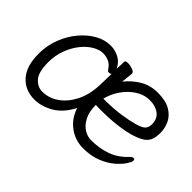

<svg xmlns="http://www.w3.org/2000/svg" viewBox="-75 -759 1049 1049"><g transform="rotate(45 450.0 -234.0)"><path d="M502 -457Q501 -446 499 -429Q497 -412 495 -391Q530 -434 574.5 -460Q619 -486 675 -486Q737 -486 773.5 -464.5Q810 -443 825.5 -409.5Q841 -376 841 -340Q841 -311 834 -290Q827 -269 806.5 -253.5Q786 -238 745 -225Q703 -212 647 -205Q591 -198 521 -198Q512 -198 502.5 -198.5Q493 -199 483 -199Q483 -145 501.5 -110.5Q520 -76 547 -60Q574 -44 600 -44Q664 -44 717.5 -63Q771 -82 811 -125Q818 -133 824 -136.5Q830 -140 834 -140Q844 -140 844 -128Q844 -119 829.5 -96Q815 -73 785 -46.5Q755 -20 709 -1Q663 18 600 18Q540 18 491.5 -17.5Q443 -53 423 -115Q387 -45 333 -13.5Q279 18 225 18Q152 18 108 -31.5Q64 -81 64 -175Q64 -239 85.5 -295Q107 -351 143 -394Q179 -437 222.5 -461.5Q266 -486 311 -486Q346 -486 376.5 -470Q407 -454 424 -419Q425 -439 425.5 -454Q426 -469 426 -475Q426 -485 447 -485Q464 -485 483 -478Q502 -471 502 -459ZM424 -380Q418 -374 408 -374Q400 -374 397 -379Q379 -408 357 -417.5Q335 -427 312 -427Q284 -427 252.5 -408.5Q221 -390 194.5 -356.5Q168 -323 151 -278Q134 -233 134 -180Q134 -104 161 -73.5Q188 -43 225 -43Q275 -43 318.5 -73Q362 -103 390.5 -158.5Q419 -214 422 -291Q423 -305 423 -330Q423 -355 424 -380ZM488 -252Q564 -252 618.5 -260Q673 -268 708 -278Q751 -290 763 -304Q775 -318 775 -341Q775 -383 746.5 -404.5Q718 -426 674 -426Q637 -426 605.5 -409Q574 -392 549.5 -365.5Q525 -339 509.5 -309Q494 -279 488 -252Z"/></g></svg>

Font: Klee One SemiBold
Style: Regular
Weight: 600
Designer: Fontworks Inc.
Foundry: Fontworks Inc.
Version: Version 1.00;January 12, 2022;FontCreator 13.0.0.2683 64-bit